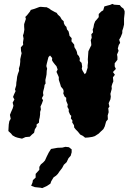

<svg xmlns="http://www.w3.org/2000/svg" viewBox="-20 -699 660 986"><path d="M93 13 70 8 58 4 44 -4 37 -13 23 -26 24 -44 25 -60 28 -77 35 -89 31 -109 37 -124 45 -142 49 -156 45 -172 54 -188 47 -201 52 -214 60 -231 57 -240 63 -260 64 -276 66 -287 68 -305 72 -320 78 -336 77 -347 82 -364 84 -382V-395L88 -413L91 -426L88 -437L87 -456L99 -469L98 -481L101 -501L98 -517L102 -529L105 -547L104 -562V-575L113 -602L110 -612L119 -621L134 -640L138 -648L158 -654L182 -663L189 -664L212 -662H219L233 -655L242 -648L262 -637L271 -633L277 -624L289 -613L297 -599L307 -590L308 -580L313 -569L321 -561L324 -548L332 -538L335 -526L337 -515L348 -503L347 -487L356 -476L361 -470L362 -457L371 -442L375 -432L377 -420L385 -411L390 -399L389 -386L399 -376L402 -357L400 -346L404 -336L415 -318L422 -325L425 -336L430 -351V-363L432 -378L431 -394L433 -423L434 -436L442 -453L449 -467L448 -479L446 -492L451 -505L449 -523L458 -533L456 -547L460 -558L463 -575L469 -590L478 -600L487 -611V-627L500 -640L510 -646L516 -666L534 -671L546 -674L557 -679L566 -675L595 -673L603 -663L614 -655L620 -642V-631L617 -604V-586V-573L613 -556L608 -541V-529L600 -509L592 -495L597 -479L590 -468L585 -450L589 -438L581 -419L583 -407V-392L569 -374V-358L575 -345L560 -329L570 -315L560 -302L562 -281L557 -269L553 -256L554 -243L547 -217L549 -203L547 -189L538 -169L542 -151L536 -144L538 -123L533 -106L534 -86L525 -75L518 -50L511 -36L496 -22L487 -13L467 0L454 4L434 7L417 8L406 -1L392 -8L380 -23L369 -34L361 -44L360 -56L351 -70L352 -80L344 -91L346 -104L340 -110L333 -126V-138L326 -150L328 -162L320 -181V-197L312 -203L305 -219L307 -231L304 -241L293 -254L289 -268L285 -280L282 -289V-303L275 -319L270 -330L276 -342L270 -359L262 -368L252 -381L247 -390L248 -401L237 -414L229 -406L225 -391L220 -371L218 -360L222 -346L220 -336L219 -317L217 -306L213 -288L214 -270L209 -263L207 -249L202 -230L201 -221L203 -210L195 -195L201 -184L195 -167L188 -152L190 -137L186 -124V-112L184 -96L181 -84L180 -69L168 -60V-49L159 -35L155 -17L144 -8L133 3L111 5ZM197 267 188 265 159 262 140 255 147 238 149 226 163 213V194L182 173V158L190 145L202 135L211 125L220 105L230 85L242 66L275 60L300 59L316 55L334 57L348 68V83L343 101L332 113L322 134L308 147L299 164L285 182L277 194L268 203L255 212L243 232L239 244L221 256Z"/></svg>

Font: Winky Rough SemiBold
Style: Italic
Weight: 600
Italic angle: -8.97852°
Designer: Simon Atzbach
Foundry: typofactur
Version: Version 1.206; ttfautohint (v1.8.4.7-5d5b)